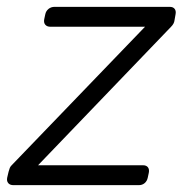

<svg xmlns="http://www.w3.org/2000/svg" viewBox="-39 -540 545 560"><path d="M0 0Q-10 0 -15 -6Q-20 -12 -18 -22L-14 -39Q-12 -46 -10.5 -50Q-9 -54 -5 -58L384 -462H108Q98 -462 93 -468Q88 -474 90 -484L93 -498Q95 -508 102.5 -514Q110 -520 120 -520H456Q466 -520 470.5 -514Q475 -508 473 -498L470 -481Q469 -471 460 -462L72 -58H378Q388 -58 392.5 -52Q397 -46 395 -36L392 -22Q390 -12 383 -6Q376 0 366 0Z"/></svg>

Font: Rubik Light Light
Style: Italic
Weight: 300
Italic angle: -12°
Version: Version 2.104